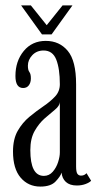

<svg xmlns="http://www.w3.org/2000/svg" viewBox="-20 -679 360 709"><path d="M129 10Q84.5 10 56.2 -23Q28 -56 28 -119.5Q28 -165.5 45.5 -196Q63 -226.5 88.8 -247.8Q114.5 -269 140.2 -286.5Q166 -304 183.5 -322.8Q201 -341.5 201 -368Q201 -425 187.8 -458.8Q174.5 -492.5 141 -492.5Q115.5 -492.5 99.2 -475.2Q83 -458 83 -436.5Q83 -420 88.5 -413Q94 -406 94 -389.5Q94 -374 86.5 -364Q79 -354 65.5 -354Q37 -354 37 -398.5Q37 -453.5 67.8 -490.8Q98.5 -528 149 -528Q199.5 -528 230.2 -491.2Q261 -454.5 261 -368V-64.5Q261 -44 265.8 -37.2Q270.5 -30.5 279.5 -30.5Q287 -30.5 292 -33.5Q297 -36.5 299.5 -39.5L316.5 -11.5Q310.5 -5 296 0.5Q281.5 6 263.5 6Q237.5 6 223.2 -7.2Q209 -20.5 207.5 -41.5Q203 -27.5 185.2 -8.8Q167.5 10 129 10ZM142 -29.5Q161.5 -29.5 174.8 -44.8Q188 -60 194.5 -80.2Q201 -100.5 201 -116V-302Q200 -288 183.2 -274.2Q166.5 -260.5 145.2 -242Q124 -223.5 108 -195.5Q92 -167.5 92 -124.5Q92 -29.5 142 -29.5ZM135 -552 58 -659H94L152.5 -586L211 -659H247.5L170.5 -552Z"/></svg>

Font: Imbue 10pt Light
Style: Regular
Weight: 300
Designer: Tyler Finck
Foundry: Etcetera Type Company
Version: Version 1.102; ttfautohint (v1.8.3)